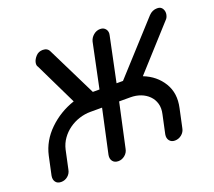

<svg xmlns="http://www.w3.org/2000/svg" viewBox="-99 -683 908 814"><g transform="rotate(-20 355.0 -276.5)"><path d="M352 -39Q349 -22 335.5 -11Q322 0 306 0Q289 0 280.5 -11Q272 -22 275 -39L318 -237H265Q240 -237 215 -229Q190 -221 169 -206Q148 -191 133 -170Q118 -149 112 -123L94 -39Q91 -22 78 -11Q65 0 48 0Q31 0 23 -11Q15 -22 18 -39L36 -123Q50 -186 99 -233.5Q148 -281 214 -303L122 -493Q116 -500 119 -514Q122 -527 134 -540Q146 -553 165 -553Q186 -553 194 -536L304 -313H334L376 -514Q380 -530 393.5 -541.5Q407 -553 424 -553Q440 -553 448.5 -541.5Q457 -530 453 -514L411 -313H440L643 -536Q659 -553 681 -553Q698 -553 705 -540.5Q712 -528 709 -514Q706 -500 698 -493L526 -303Q582 -281 611 -233.5Q640 -186 626 -123L608 -39Q605 -22 591.5 -11Q578 0 561 0Q545 0 536.5 -11Q528 -22 531 -39L549 -123Q555 -149 549 -170Q543 -191 528 -206Q513 -221 492 -229Q471 -237 446 -237H395Z"/></g></svg>

Font: VDS Compensated
Style: Light Italic
Weight: 300
Italic angle: -12°
Designer: artmaker
Foundry: artmaker
Version: Version 1.000 2012 initial release